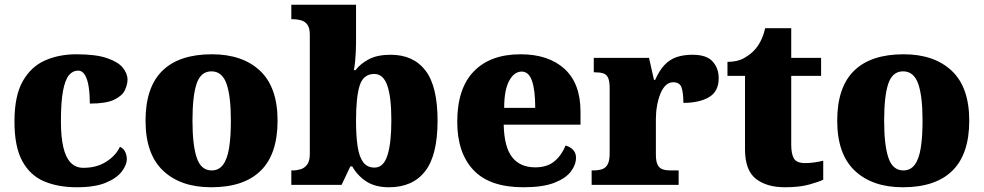

<svg xmlns="http://www.w3.org/2000/svg" viewBox="-20 -780 4151 810"><path d="M304 10Q225 10 166 -15Q107 -40 74 -100.5Q41 -161 41 -267Q41 -376 76 -437.5Q111 -499 170 -525Q229 -551 302 -551Q384 -551 431 -535Q478 -519 498 -494.5Q518 -470 518 -444Q518 -424 507 -400Q496 -376 462 -359.5Q428 -343 359 -343Q359 -380 354.5 -411.5Q350 -443 339 -462.5Q328 -482 309 -482Q287 -482 271 -463Q255 -444 246 -397.5Q237 -351 237 -268Q237 -203 247 -159.5Q257 -116 278 -94Q299 -72 332 -72Q388 -72 428.5 -98Q469 -124 486 -161Q502 -153 508.5 -138.5Q515 -124 515 -110Q515 -84 493.5 -56Q472 -28 426 -9Q380 10 304 10Z M871 10Q742 10 668 -60Q594 -130 594 -271Q594 -412 665 -481.5Q736 -551 874 -551Q1003 -551 1077 -481.5Q1151 -412 1151 -271Q1151 -130 1080 -60Q1009 10 871 10ZM873 -61Q903 -61 921 -85Q939 -109 946.5 -156Q954 -203 954 -271Q954 -375 935.5 -427Q917 -479 872 -479Q827 -479 809.5 -427Q792 -375 792 -271Q792 -168 810 -114.5Q828 -61 873 -61Z M1621 10Q1563 10 1525.5 -14.5Q1488 -39 1466 -78H1458L1421 0H1209V-61H1215Q1232 -61 1248.5 -66Q1265 -71 1276 -86Q1287 -101 1287 -130V-633Q1287 -661 1277.5 -675Q1268 -689 1251 -694Q1234 -699 1213 -699H1209V-760H1482V-599Q1482 -581 1481 -560Q1480 -539 1478 -519.5Q1476 -500 1473 -484H1480Q1500 -511 1536 -530Q1572 -549 1628 -549Q1724 -549 1775 -482.5Q1826 -416 1826 -271Q1826 -125 1773.5 -57.5Q1721 10 1621 10ZM1560 -73Q1598 -73 1614.5 -124.5Q1631 -176 1631 -272Q1631 -370 1614 -419Q1597 -468 1559 -468Q1513 -468 1497.5 -419.5Q1482 -371 1482 -271Q1482 -208 1488.5 -163.5Q1495 -119 1512 -96Q1529 -73 1560 -73Z M2188 10Q2046 10 1977.5 -62.5Q1909 -135 1909 -266Q1909 -407 1979 -479Q2049 -551 2176 -551Q2294 -551 2361.5 -489.5Q2429 -428 2429 -309V-254H2105Q2107 -160 2140.5 -117Q2174 -74 2238 -74Q2289 -74 2319.5 -100Q2350 -126 2366 -166Q2385 -161 2397.5 -148Q2410 -135 2410 -115Q2410 -85 2388 -56Q2366 -27 2317.5 -8.5Q2269 10 2188 10ZM2238 -325Q2238 -399 2224.5 -438.5Q2211 -478 2181 -478Q2149 -478 2128 -439Q2107 -400 2107 -325Z M2476 0V-61H2481Q2504 -61 2519.5 -66Q2535 -71 2543.5 -86.5Q2552 -102 2552 -133V-407Q2552 -437 2545.5 -451.5Q2539 -466 2525 -470.5Q2511 -475 2489 -475H2485V-536H2718L2739 -443H2744Q2761 -482 2783 -505.5Q2805 -529 2834 -539Q2863 -549 2902 -549Q2961 -549 2986.5 -520.5Q3012 -492 3012 -450Q3012 -394 2971 -370Q2930 -346 2863 -346Q2863 -387 2855.5 -410Q2848 -433 2820 -433Q2802 -433 2788.5 -420Q2775 -407 2766 -384.5Q2757 -362 2752 -334.5Q2747 -307 2747 -278V-128Q2747 -99 2754.5 -84.5Q2762 -70 2776 -65.5Q2790 -61 2808 -61H2843V0Z M3291 10Q3214 10 3168.5 -26Q3123 -62 3123 -150V-460H3049V-519Q3092 -519 3120 -535.5Q3148 -552 3162 -568Q3176 -582 3188.5 -606Q3201 -630 3208 -661H3318V-536H3444V-460H3318V-170Q3318 -130 3329.5 -111Q3341 -92 3377 -92Q3397 -92 3417 -95Q3437 -98 3453 -102V-22Q3435 -13 3394 -1.5Q3353 10 3291 10Z M3789 10Q3660 10 3586 -60Q3512 -130 3512 -271Q3512 -412 3583 -481.5Q3654 -551 3792 -551Q3921 -551 3995 -481.5Q4069 -412 4069 -271Q4069 -130 3998 -60Q3927 10 3789 10ZM3791 -61Q3821 -61 3839 -85Q3857 -109 3864.5 -156Q3872 -203 3872 -271Q3872 -375 3853.5 -427Q3835 -479 3790 -479Q3745 -479 3727.5 -427Q3710 -375 3710 -271Q3710 -168 3728 -114.5Q3746 -61 3791 -61Z"/></svg>

Font: Noto Serif Kannada Black
Style: Regular
Weight: 900
Version: Version 2.003